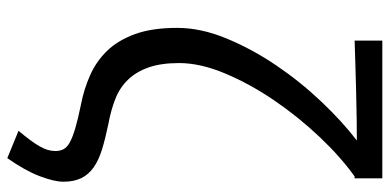

<svg xmlns="http://www.w3.org/2000/svg" viewBox="-284 -552 1042 513"><g transform="rotate(90 236.5 -295.0)"><path d="M329 176Q344 158 354 144.5Q364 131 370.5 119.5Q377 108 380 98Q383 88 383 77Q383 65 378 55.5Q373 46 359 38.5Q345 31 321 24Q297 17 258 9Q217 1 180 -15.5Q143 -32 115 -61Q87 -90 70.5 -135.5Q54 -181 54 -248Q54 -311 82 -379Q110 -447 153.5 -511.5Q197 -576 250.5 -632.5Q304 -689 355 -728Q331 -728 296.5 -727.5Q262 -727 224.5 -726Q187 -725 151 -724Q115 -723 88 -722V-796H456V-722H451Q399 -685 345.5 -628.5Q292 -572 248 -507.5Q204 -443 176 -376.5Q148 -310 148 -253Q148 -205 159.5 -172Q171 -139 192 -117Q213 -95 243 -83Q273 -71 311 -64Q350 -56 379 -47Q408 -38 427 -24.5Q446 -11 455.5 8.5Q465 28 465 56Q465 81 450 120Q435 159 402 206Z"/></g></svg>

Font: SpoqaHanSans-Regular
Style: Regular
Weight: 400
Designer: [Spoqa Han Sans] Dong-huui Kim \uAE40 \uB3D9 \uD718  Younghwa Kang \uAC15 \uC601 \uD654  [Noto Sans] Ryoko NISHIZUKA \u8
Foundry: Spoqa (http://www.spoqa-han-sans.com)
Version: Version 2.000